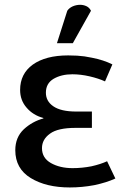

<svg xmlns="http://www.w3.org/2000/svg" viewBox="-20 -785 537 815"><path d="M469.7 -27.3Q460.9 -45.9 434.6 -100.6Q407.2 -87.9 368.2 -79.1Q328.1 -71.3 288.1 -71.3Q234.4 -71.3 196.3 -92.8Q158.2 -114.3 158.2 -156.2Q158.2 -193.4 192.4 -217.8Q225.6 -242.2 300.8 -242.2Q324.2 -242.2 370.1 -242.2Q370.1 -259.8 370.1 -311.5Q353.5 -311.5 303.7 -311.5Q238.3 -311.5 206.1 -334Q174.8 -355.5 174.8 -391.6Q174.8 -430.7 207 -450.2Q240.2 -469.7 287.1 -469.7Q322.3 -469.7 360.4 -460.9Q398.4 -452.1 425.8 -439.5Q436.5 -462.9 457 -511.7Q419.9 -530.3 370.1 -540Q338.9 -546.9 306.6 -548.8Q305.7 -548.8 304.7 -548.8Q287.1 -549.8 269.5 -549.8Q173.8 -549.8 119.1 -510.7Q65.4 -471.7 65.4 -403.3Q65.4 -359.4 92.8 -328.1Q120.1 -295.9 164.1 -284.2Q164.1 -283.2 164.1 -282.2Q117.2 -269.5 81.1 -236.3Q44.9 -202.1 44.9 -147.5Q44.9 -69.3 110.4 -29.3Q175.8 10.7 276.4 10.7Q328.1 10.7 379.9 1Q431.6 -9.8 469.7 -27.3ZM366.2 -739.3Q359.4 -752.9 346.7 -758.8Q334 -764.6 320.3 -764.6Q303.7 -764.6 288.1 -757.8Q273.4 -751 265.6 -739.3Q251 -693.4 221.7 -601.6Q235.4 -601.6 276.4 -601.6Q279.3 -601.6 289.1 -601.6Q308.6 -636.7 366.2 -739.3Z"/></svg>

Font: DaxlinePro-Medium
Style: Medium
Weight: 400
Designer: Hans Reichel
Version: Version 7.502; 2006